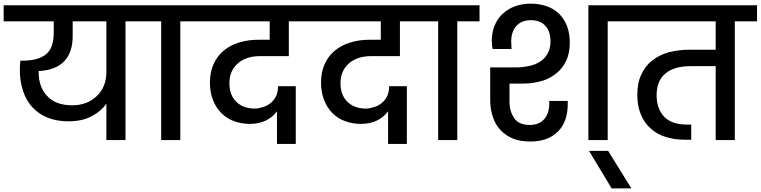

<svg xmlns="http://www.w3.org/2000/svg" viewBox="-44 -769 4176 1054"><path d="M353 -190.9Q393.6 -190.9 428.2 -204.1Q460.4 -216.3 486.8 -241.2Q513.2 -266.1 525.9 -297.9Q540 -333 540 -371.1V-651.9H355V-571.8Q355 -389.2 168 -378.9V-375Q168 -290.5 215.8 -241.2Q262.2 -190.9 353 -190.9ZM-23.9 -651.9V-740.2H767.1V-651.9H645V0H540V-200.2Q510.7 -157.7 459 -130.9Q407.7 -103 331.1 -103Q268.1 -103 217.8 -123Q168.5 -142.6 133.8 -180.2Q99.6 -217.3 83 -269Q64.9 -321.3 64.9 -384.8Q64.9 -410.2 67.9 -436H81.1Q165 -436 209 -471.2Q251 -505.9 251 -589.8V-651.9Z M718.8 -740.2H1067.9V-651.9H945.8V0H840.8V-651.9H718.8Z M1676.3 -651.9H1541.5V-460.9H1384.3Q1348.1 -460.9 1318.4 -452.1Q1287.1 -441.9 1264.6 -423.8Q1240.2 -402.8 1228.5 -377Q1215.3 -348.6 1215.3 -313Q1215.3 -248 1252.4 -210.9Q1290.5 -172.9 1355.5 -172.9Q1374.5 -172.9 1400.4 -181.2Q1423.3 -188.5 1441.4 -203.1Q1459.5 -217.8 1471.7 -241.2Q1482.4 -265.1 1482.4 -295.9H1579.6V21H1476.6V-158.2Q1453.1 -126 1416.5 -107.9Q1378.9 -88.9 1326.7 -88.9Q1281.7 -88.9 1240.2 -104Q1201.2 -118.2 1171.4 -147.9Q1141.6 -177.7 1125.5 -219.2Q1108.4 -261.7 1108.4 -315.9Q1108.4 -375 1129.4 -418.9Q1149.9 -463.9 1185.5 -492.2Q1223.1 -522.5 1270.5 -536.1Q1318.8 -550.8 1374.5 -550.8H1436.5V-651.9H1019.5V-740.2H1677.2Z M2286.1 -651.9H2151.4V-460.9H1994.1Q1958 -460.9 1928.2 -452.1Q1897 -441.9 1874.5 -423.8Q1850.1 -402.8 1838.4 -377Q1825.2 -348.6 1825.2 -313Q1825.2 -248 1862.3 -210.9Q1900.4 -172.9 1965.3 -172.9Q1984.4 -172.9 2010.3 -181.2Q2033.2 -188.5 2051.3 -203.1Q2069.3 -217.8 2081.5 -241.2Q2092.3 -265.1 2092.3 -295.9H2189.5V21H2086.4V-158.2Q2063 -126 2026.4 -107.9Q1988.8 -88.9 1936.5 -88.9Q1891.6 -88.9 1850.1 -104Q1811 -118.2 1781.2 -147.9Q1751.5 -177.7 1735.4 -219.2Q1718.3 -261.7 1718.3 -315.9Q1718.3 -375 1739.3 -418.9Q1759.8 -463.9 1795.4 -492.2Q1833 -522.5 1880.4 -536.1Q1928.7 -550.8 1984.4 -550.8H2046.4V-651.9H1629.4V-740.2H2287.1Z M2239.3 -740.2H2588.4V-651.9H2466.3V0H2361.3V-651.9H2239.3Z M2868.2 7.8Q2810.5 7.8 2772.9 -7.8Q2731.9 -24.9 2704.1 -54.2Q2675.3 -84.5 2662.1 -126Q2647 -168.9 2647 -219.2V-398.9H2791Q2823.7 -398.9 2862.8 -407.2Q2895.5 -414.1 2922.9 -432.1Q2948.2 -448.7 2962.9 -476.1Q2978 -503.9 2978 -541Q2978 -596.2 2950.2 -627Q2921.9 -658.2 2870.1 -658.2Q2819.3 -658.2 2791 -627Q2762.2 -595.2 2762.2 -541Q2762.2 -526.9 2763.2 -521Q2763.2 -506.8 2764.2 -500H2660.2Q2655.8 -519.5 2655.8 -543.9Q2655.8 -589.4 2670.9 -627.9Q2685.5 -665 2713.9 -691.9Q2743.7 -719.7 2781.7 -733.9Q2821.8 -749 2870.1 -749Q2915.5 -749 2957 -734.9Q2995.6 -721.7 3024.9 -693.8Q3051.8 -667 3068.8 -626Q3084 -584.5 3084 -534.2Q3084 -477.5 3064 -435.1Q3044.4 -393.6 3009.8 -366.2Q2975.1 -337.4 2929.2 -324.2Q2879.4 -310.1 2828.1 -310.1H2752.9V-211.9Q2752.9 -157.7 2778.8 -120.1Q2804.2 -83 2864.7 -83Q2914.6 -83 2943.8 -115.2Q2971.2 -147 2971.2 -201.2V-214.8H3072.8V-200.2Q3072.8 -100.6 3019 -46.9Q2964.4 7.8 2868.2 7.8ZM3186 0V-740.2H3414.1V-651.9H3292V0Z M3421.9 265.1H3313.5L3189.5 59.1H3294.4Z M4111.8 -651.9H3989.7V0H3884.8V-405.8H3744.6Q3660.2 -405.8 3610.8 -367.2Q3560.5 -326.7 3560.5 -246.1Q3560.5 -171.4 3602.5 -127.9Q3644 -85 3729.5 -85H3750.5V-2H3714.8Q3658.7 -2 3610.8 -17.1Q3563 -31.7 3528.8 -63Q3494.1 -92.8 3474.6 -139.2Q3454.6 -186 3454.6 -248Q3454.6 -315.4 3476.6 -359.9Q3498.5 -407.7 3536.6 -437Q3574.7 -467.3 3626.5 -481.9Q3683.1 -496.1 3739.7 -496.1H3884.8V-651.9H3365.7V-740.2H4111.8Z"/></svg>

Font: PoppinsZ Medium
Style: Regular
Weight: 500
Designer: Ninad Kale (Devanagari), Jonny Pinhorn (Latin)
Foundry: Indian Type Foundry
Version: Version 3.002;FEAKit 1.0